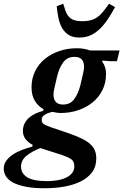

<svg xmlns="http://www.w3.org/2000/svg" viewBox="-96 -791 657 1023"><path d="M327 -591Q290 -591 267.5 -606.5Q245 -622 232.5 -646Q220 -670 214.5 -699.5Q209 -729 206 -758L241 -771L252 -736Q262 -706 282 -692Q302 -678 342 -678Q382 -678 408.5 -691Q435 -704 459 -736L485 -771L517 -753Q501 -724 483 -695.5Q465 -667 442.5 -643.5Q420 -620 392 -605.5Q364 -591 327 -591ZM141 212Q81 212 39.5 203.5Q-2 195 -27.5 181Q-53 167 -64.5 148Q-76 129 -76 108Q-76 84 -63 66Q-50 48 -29 33.5Q-8 19 19.5 8.5Q47 -2 76 -10L78 -19Q26 -47 26 -93Q26 -115 35 -133Q44 -151 59 -164Q74 -177 93.5 -186Q113 -195 134 -200L136 -209Q107 -225 89.5 -254Q72 -283 72 -325Q72 -373 91 -411.5Q110 -450 143 -477Q176 -504 220 -519Q264 -534 314 -534Q352 -534 384 -522H541L527 -465H492L451 -468L448 -463Q469 -436 469 -397Q469 -350 450 -311.5Q431 -273 398 -246Q365 -219 321 -204Q277 -189 228 -189Q215 -189 204.5 -191Q194 -193 183 -195Q160 -190 143 -180Q126 -170 126 -152Q126 -136 139.5 -128.5Q153 -121 175 -113L264 -83Q304 -69 332.5 -56Q361 -43 380 -27.5Q399 -12 408 7.5Q417 27 417 53Q417 97 394.5 127Q372 157 333.5 176Q295 195 245 203.5Q195 212 141 212ZM240 -234Q279 -234 300 -263.5Q321 -293 332 -336Q342 -378 347 -401Q352 -424 352 -435Q352 -460 340 -474Q328 -488 301 -488Q262 -488 241 -459Q220 -430 209 -387Q199 -345 194 -322Q189 -299 189 -288Q189 -263 201 -248.5Q213 -234 240 -234ZM155 174Q183 174 209.5 169.5Q236 165 256 155.5Q276 146 288 131Q300 116 300 95Q300 68 282.5 56.5Q265 45 232 34L119 -2Q77 14 46.5 38Q16 62 16 97Q16 132 48 153Q80 174 155 174Z"/></svg>

Font: IBM Plex Serif SemiBold
Style: Italic
Weight: 600
Italic angle: -14°
Designer: Mike Abbink, Paul van der Laan, Pieter van Rosmalen
Foundry: Bold Monday
Version: Version 2.5